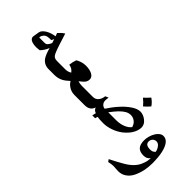

<svg xmlns="http://www.w3.org/2000/svg" viewBox="-23 -1058 1838 1838"><g transform="rotate(45 895.5 -139.0)"><path d="M439 0H394Q334 0 300 -45Q287 -64 277 -89Q267 -114 257 -150Q240 -105 205 -68Q177 -64 162 -64Q130 -64 104 -72Q67 -85 67 -114Q67 -120 68 -123L78 -183Q83 -213 127 -240Q165 -262 218 -270L206 -302Q221 -319 233.5 -330.5Q246 -342 265 -354L302 -237Q323 -174 333 -153Q343 -131 357.5 -121.5Q372 -112 396 -112H439ZM241 -201 228 -241 215 -215Q179 -215 167 -212Q146 -208 132 -192.5Q118 -177 116 -159V-151H188Q207 -151 219 -164Q231 -177 241 -201Z M860 0H744Q696 0 660 -27Q637 -43 622 -69Q586 -35 557 -20Q519 0 471 0H421Q397 0 381.5 -18Q366 -36 366 -56Q366 -78 383 -95Q400 -112 421 -112H509Q543 -112 570 -130Q557 -148 541 -157.5Q525 -167 503 -170Q508 -214 521 -248Q539 -259 566 -268Q593 -277 622 -277Q675 -277 708.5 -259Q742 -241 742 -209Q742 -174 711 -148.5Q680 -123 678 -121Q704 -112 734 -112H860Z M1341 -443Q1316 -414 1285 -387Q1258 -420 1225 -446Q1253 -471 1281 -503Q1299 -491 1315.5 -474.5Q1332 -458 1341 -443Z M1391 -148Q1370 -112 1323 -73Q1282 -41 1229.5 -22.5Q1177 -4 1131 -4Q1106 -4 1085 -5Q1064 -6 1048 -9L1040 17H1002L1011 -22Q982 -30 971 -60Q953 0 880 0H842Q818 0 802.5 -15.5Q787 -31 787 -55Q787 -82 804 -97Q821 -112 842 -112H881Q919 -112 940 -143Q956 -164 960 -200L992 -214Q988 -186 988 -176Q988 -147 1003 -131Q1019 -113 1041 -112Q1053 -131 1077 -164Q1101 -197 1131 -229Q1169 -271 1216 -303Q1263 -335 1304 -335Q1322 -335 1342.5 -327Q1363 -319 1379 -306Q1400 -290 1409 -271Q1418 -252 1418 -234Q1418 -215 1411 -192Q1404 -169 1391 -148ZM1331 -215Q1301 -247 1262 -247Q1233 -247 1206.5 -232Q1180 -217 1150 -186Q1122 -156 1089 -112H1196Q1249 -112 1292 -130Q1313 -139 1326.5 -149Q1340 -159 1352 -174Q1343 -201 1331 -215Z M1733 -103Q1734 -92 1734 -70Q1734 -16 1725 29Q1714 83 1691 130Q1670 172 1633 197Q1599 220 1554 220Q1541 220 1519 218Q1499 216 1491 216Q1463 216 1425 225L1409 202Q1487 163 1545 129Q1644 71 1670 -7Q1687 -44 1687 -90Q1666 -57 1620 -57Q1571 -57 1547 -81Q1521 -107 1521 -165Q1521 -192 1529 -221Q1537 -250 1552 -275Q1566 -298 1584.5 -312Q1603 -326 1624 -326Q1684 -326 1713 -236Q1730 -183 1733 -103ZM1613 -242Q1590 -242 1575 -226.5Q1560 -211 1560 -188Q1560 -143 1623 -143Q1652 -143 1664.5 -154Q1677 -165 1678 -165Q1678 -169 1674 -182.5Q1670 -196 1662 -208Q1642 -242 1613 -242Z"/></g></svg>

Font: Mirza Medium
Style: Regular
Weight: 500
Designer: Arabic design by Kourosh Beigpour, Latin design by Eduardo Tunni, engineering by Lasse Fister
Version: Version 1.0010g